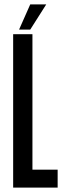

<svg xmlns="http://www.w3.org/2000/svg" viewBox="-20 -856 289 876"><path d="M67 -721H118L191 -836H118ZM40 0H243V-82H128V-700H40Z"/></svg>

Font: Queering
Style: Regular
Weight: 400
Designer: Adam Naccarato
Foundry: adamnac
Version: Version 2.000;hotconv 1.0.109;makeotfexe 2.5.65596